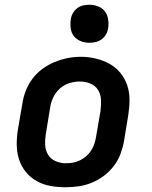

<svg xmlns="http://www.w3.org/2000/svg" viewBox="-20 -780 640 808"><path d="M255 8Q223 8 192 2.5Q161 -3 134.5 -18Q108 -33 89 -56Q70 -79 60.5 -108Q51 -137 50.5 -169Q50 -201 55 -233L74 -343Q78 -371 88.5 -398Q99 -425 116.5 -448.5Q134 -472 158.5 -490Q183 -508 210 -519Q237 -530 264.5 -535.5Q292 -541 321 -541Q353 -541 383.5 -533.5Q414 -526 440.5 -511.5Q467 -497 486 -474Q505 -451 515 -422Q525 -393 525 -361Q525 -329 520 -297L502 -187Q497 -159 487 -132Q477 -105 459 -81.5Q441 -58 417 -40Q393 -22 366 -11Q339 0 311 4Q283 8 255 8ZM257 -93Q272 -93 287 -95.5Q302 -98 316 -105Q330 -112 342.5 -122.5Q355 -133 363.5 -146.5Q372 -160 377 -174.5Q382 -189 384 -203L403 -313Q406 -337 405 -360Q404 -383 392.5 -401.5Q381 -420 360 -428.5Q339 -437 316 -437Q294 -437 271.5 -430Q249 -423 231.5 -407Q214 -391 204 -370Q194 -349 191 -327L173 -217Q169 -194 170 -171Q171 -148 182 -129.5Q193 -111 213.5 -102Q234 -93 257 -93ZM356 -600Q337 -600 319.5 -607Q302 -614 291 -628Q280 -642 277.5 -661Q275 -680 278 -699Q280 -713 287 -725Q294 -737 305 -745.5Q316 -754 329.5 -757Q343 -760 356 -760Q375 -760 393 -753Q411 -746 421.5 -732Q432 -718 435 -699Q438 -680 435 -661Q433 -647 426 -635Q419 -623 407.5 -614.5Q396 -606 382.5 -603Q369 -600 356 -600Z"/></svg>

Font: Iosevka Curly Extended Oblique
Style: Bold
Weight: 700
Width: 7
Italic angle: -9°
Monospace: yes
Designer: Belleve Invis
Foundry: Belleve Invis
Version: Version 11.1.0; ttfautohint (v1.8.3)